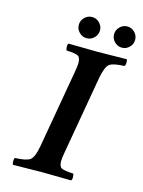

<svg xmlns="http://www.w3.org/2000/svg" viewBox="-121 -875 706 948"><g transform="rotate(15 232.0 -401.0)"><path d="M191.9 -711.9Q175.8 -728 175.8 -750Q175.8 -772 191.9 -788.1Q208 -804.2 230 -804.2Q252 -804.2 268.1 -788.1Q284.2 -772 284.2 -750Q284.2 -728 268.1 -711.9Q252 -695.8 230 -695.8Q208 -695.8 191.9 -711.9ZM372.1 -711.9Q356 -728 356 -750Q356 -772 372.1 -788.1Q388.2 -804.2 410.2 -804.2Q432.1 -804.2 448 -788.1Q463.9 -772 463.9 -750Q463.9 -728 448 -711.9Q432.1 -695.8 410.2 -695.8Q388.2 -695.8 372.1 -711.9ZM271 -122.1Q265.6 -93.3 265.6 -77.1Q265.6 -49.3 280 -42.2Q294.4 -35.2 338.9 -33.2Q342.8 -28.3 342.8 -15.1Q342.8 -2 337.9 2Q237.8 0 188 0Q139.2 0 41 2Q37.1 -2.9 37.1 -15.9Q37.1 -28.8 42 -33.2Q99.1 -35.2 118.2 -49.1Q137.2 -63 147.9 -122.1L217.8 -522.9Q222.7 -549.8 223.1 -566.9Q223.1 -595.7 209 -602.8Q194.8 -609.9 150.9 -611.8Q147 -616.7 146.5 -629.4Q146 -642.1 150.9 -647Q251 -645 300.8 -645Q349.6 -645 448.2 -647Q452.1 -643.1 451.7 -629.6Q451.2 -616.2 445.8 -611.8Q388.7 -609.9 370.4 -595.9Q352.1 -582 340.8 -522.9Z"/></g></svg>

Font: Linux Libertine O
Style: Semibold Italic
Weight: 600
Italic angle: -11.5°
Designer: Philipp H. Poll
Foundry: Philipp H. Poll
Version: Version 5.1.2